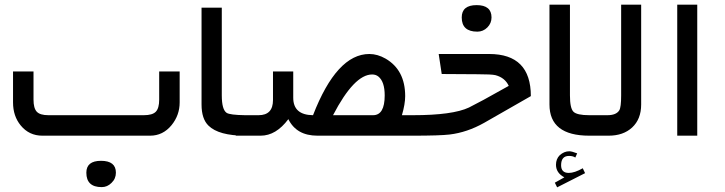

<svg xmlns="http://www.w3.org/2000/svg" viewBox="-20 -583 3114 825"><path d="M36 -143V-276H124V-155Q124 -118 138 -103Q152 -88 188 -88H598Q635 -88 649.5 -103Q664 -118 664 -155V-276H752V-143Q752 -88 717 -45Q680 0 625 0H162Q105 0 69 -44Q36 -84 36 -143ZM351 159Q351 108 414 108Q478 108 478 159Q478 185 459 203Q441 221 417 221Q351 221 351 159Z M846 -134V-550H933V-173Q933 -112 954 -98Q968 -89 1033 -88V0Q920 0 876 -43Q846 -72 846 -134Z M1100 0H993V-88H1091Q1153 -88 1153 -153V-276H1240V-163Q1240 -89 1325 -88Q1427 -351 1567 -351Q1602 -351 1637 -331Q1721 -282 1721 -170Q1721 -136 1707 -88H1789V0H1344Q1254 0 1219 -71Q1166 0 1100 0ZM1411 -88H1583Q1633 -88 1633 -173Q1633 -232 1606 -254Q1595 -263 1579 -263Q1502 -263 1411 -88Z M1754 0V-88Q1925 -88 1995 -121L2058 -154L2166 -214Q2150 -249 2109 -260Q2093 -264 2031 -264L1878 -265L1865 -351H2082Q2261 -351 2261 -170L2060 -55Q1987 -14 1912 -5Q1870 0 1754 0ZM1964 -508Q1964 -561 2028 -561Q2092 -561 2092 -508Q2092 -483 2074 -465Q2056 -447 2031 -447Q1964 -447 1964 -508Z M2341 -134V-563H2429V-173Q2429 -118 2444 -103Q2459 -88 2512 -88H2590Q2628 -88 2641 -109Q2649 -122 2649 -173V-563H2735V-134Q2735 -71 2696 -35Q2658 0 2595 0H2512Q2341 0 2341 -134ZM2494 161 2374 222 2364 202 2405 179Q2369 160 2369 125Q2369 100 2385 84Q2404 67 2426 67Q2437 67 2460 76L2452 94Q2442 87 2425 87Q2391 87 2391 127Q2391 160 2424 160Q2449 160 2484 140Z M2976 -563V0H2890V-563Z"/></svg>

Font: Yekan
Style: Regular
Weight: 400
Designer: ParsMizban Co
Foundry: ParsMizban Co
Version: Version 2.000